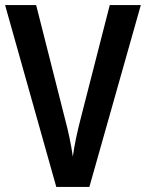

<svg xmlns="http://www.w3.org/2000/svg" viewBox="-20 -734 573 754"><path d="M331 0H201L0 -714H122L234 -272Q256 -190 266 -119Q275 -185 298 -273L411 -714H533Z"/></svg>

Font: Noto Sans Display Medium Narrow
Style: Regular
Weight: 500
Width: 4
Designer: Monotype Design team
Foundry: Monotype Imaging Inc.
Version: Version 1.000